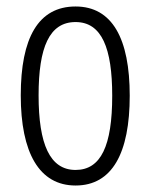

<svg xmlns="http://www.w3.org/2000/svg" viewBox="-20 -562 464 592"><path d="M380 -267C380 -443 326 -542 213 -542C98 -542 44 -445 44 -268C44 -91 101 10 213 10C326 10 380 -90 380 -267ZM99 -268C99 -416 132 -494 213 -494C294 -494 326 -413 326 -267C326 -112 291 -38 213 -38C134 -38 99 -117 99 -268Z"/></svg>

Font: Noto Sans Devanagari ExtraCondensed Light
Style: Regular
Weight: 300
Width: 2
Designer: Jelle Bosma - Monotype Design Team
Foundry: Monotype Imaging Inc.
Version: Version 2.004